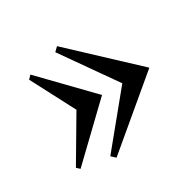

<svg xmlns="http://www.w3.org/2000/svg" viewBox="-106 -592 672 664"><g transform="rotate(-30 230.5 -260.5)"><path d="M180.2 -463.9 195.8 -479 435.1 -254.9 181.2 -42 165 -57.1 327.1 -254.9ZM54.2 -426.8 66.9 -439.9 246.1 -254.9 54.2 -70.8 42 -82 144 -254.9Z"/></g></svg>

Font: Simonetta
Style: Regular
Weight: 400
Version: Version 1.004